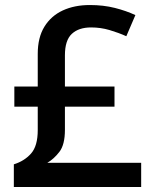

<svg xmlns="http://www.w3.org/2000/svg" viewBox="-20 -743 612 763"><path d="M337 -723Q391 -723 436.5 -711.5Q482 -700 518 -683L482 -599Q451 -613 415.5 -623.5Q380 -634 342 -634Q293 -634 265.5 -608.5Q238 -583 238 -523V-399H435V-319H238V-227Q238 -168 216 -139.5Q194 -111 168 -96H541V0H35V-90Q77 -103 103.5 -133Q130 -163 130 -226V-319H37V-399H130V-529Q130 -594 156.5 -637Q183 -680 229.5 -701.5Q276 -723 337 -723Z"/></svg>

Font: Noto Sans Nag Mundari Medium
Style: Regular
Weight: 500
Version: Version 1.000